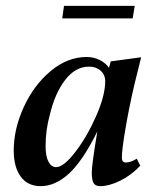

<svg xmlns="http://www.w3.org/2000/svg" viewBox="-20 -627 526 657"><path d="M27 -112Q27 -186 61.5 -261Q96 -336 153.5 -384Q211 -432 277 -432Q300 -432 320.5 -422Q341 -412 353 -395L359 -417L463 -431L439 -334Q421 -256 409 -185Q397 -114 397 -88Q397 -71 410 -71Q428 -71 448 -84L460 -60Q429 -27 391 -8.5Q353 10 323 10Q306 10 300 -1Q294 -12 294 -36Q294 -63 313 -177Q263 -76 216 -33Q169 10 119 10Q75 10 51 -22.5Q27 -55 27 -112ZM340 -349Q340 -371 324.5 -385Q309 -399 285 -399Q238 -399 203 -353.5Q168 -308 151 -236Q136 -183 136 -127Q136 -92 146 -73.5Q156 -55 172 -55Q198 -55 238.5 -108Q279 -161 309.5 -231Q340 -301 340 -349ZM441 -607 434 -564H193L199 -607Z"/></svg>

Font: Unna Medium
Style: Italic
Weight: 500
Italic angle: -8.05°
Designer: Jorge de Buen Unna
Foundry: Omnibus-Type
Version: Version 2.008